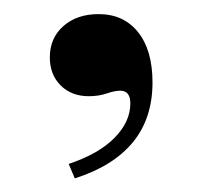

<svg xmlns="http://www.w3.org/2000/svg" viewBox="-20 -135 290 279"><path d="M88.7 124.2 79.8 103.2Q123.4 88.7 146.4 65.3Q169.4 41.9 169.4 15.3Q169.4 -3.2 154.8 -3.2Q146.8 -3.2 135.1 0.8Q123.4 4.8 108.9 4.8Q83.9 4.8 68.1 -10.9Q52.4 -26.6 52.4 -51.6Q52.4 -79.8 72.2 -97.2Q91.9 -114.5 123.4 -114.5Q159.7 -114.5 180.6 -88.3Q201.6 -62.1 201.6 -15.3Q201.6 37.1 173 71.8Q144.4 106.5 88.7 124.2Z"/></svg>

Font: Playfair 5pt SemiExpanded Light SemiBold
Style: Regular
Weight: 600
Version: Version 2.001;gftools[0.9.30]